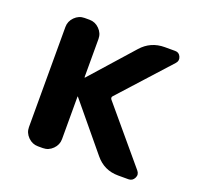

<svg xmlns="http://www.w3.org/2000/svg" viewBox="-98 -625 753 731"><g transform="rotate(20 279.0 -260.0)"><path d="M126 0Q103 0 86 -17Q69 -34 69 -57V-463Q69 -486 86 -503Q103 -520 126 -520H146Q169 -520 186 -503Q203 -486 203 -463V-308Q203 -307 204 -307H205L357 -478Q394 -520 451 -520H493Q509 -520 515.5 -505Q522 -490 511 -478L328 -276Q323 -270 328 -263L513 -43Q524 -30 516.5 -15Q509 0 493 0H451Q394 0 358 -44L205 -229Q205 -230 204 -230Q203 -230 203 -229V-57Q203 -34 186 -17Q169 0 146 0Z"/></g></svg>

Font: Rounded Mplus 1c Bold
Style: Bold
Weight: 700
Version: Version 1.059.20150529